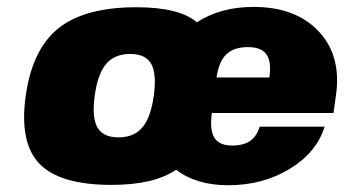

<svg xmlns="http://www.w3.org/2000/svg" viewBox="-20 -530 1007 562"><path d="M600.1 -199.2Q593.3 -149.9 607.4 -127Q621.6 -104 659.7 -104Q692.4 -104 711.7 -117.2Q731 -130.4 740.2 -159.2H930.2Q906.7 -83.5 827.9 -35.6Q749 12.2 648.4 12.2Q554.2 12.2 495.6 -33.2Q430.7 11.2 306.6 11.2Q155.3 11.2 95.7 -50.5Q36.1 -112.3 55.2 -249Q74.2 -385.7 151.1 -447.3Q228 -508.8 379.4 -508.8Q504.9 -508.8 556.2 -464.8Q626 -509.8 721.7 -509.8Q845.7 -509.8 912.8 -438.2Q980 -366.7 963.4 -251L956.1 -199.2ZM327.1 -127.9Q372.1 -127.9 396.7 -157Q421.4 -186 430.2 -250Q439 -314 422.6 -343Q406.2 -372.1 361.3 -372.1Q315.4 -372.1 290.8 -343Q266.1 -314 257.3 -250Q248.5 -186 265.1 -157Q281.7 -127.9 327.1 -127.9ZM705.1 -392.1H705.6Q664.1 -392.1 642.3 -370.8Q620.6 -349.6 613.8 -303.2H768.6Q774.9 -349.6 760 -370.8Q745.1 -392.1 705.6 -392.1H706.1Z"/></svg>

Font: Fivo Sans Black
Style: Regular
Weight: 900
Designer: Alexander Slobzheninov
Foundry: Alexander Slobzheninov
Version: 1.0